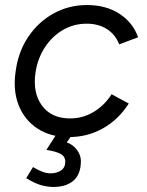

<svg xmlns="http://www.w3.org/2000/svg" viewBox="-20 -532 583 762"><path d="M254 12Q180 12 128.5 -22Q77 -56 54 -114.5Q31 -173 42 -248Q52 -326 92 -385.5Q132 -445 192.5 -478.5Q253 -512 325 -512Q401 -512 454.5 -477Q508 -442 528 -384L453 -356Q438 -395 404.5 -416.5Q371 -438 324 -438Q273 -438 230.5 -413.5Q188 -389 159 -345.5Q130 -302 121 -245Q109 -164 146.5 -113Q184 -62 258 -62Q309 -62 352 -88Q395 -114 423 -158L491 -121Q450 -57 388.5 -22.5Q327 12 254 12ZM192 210Q169 210 143.5 203Q118 196 84 175L111 131Q127 141 145.5 148.5Q164 156 180 156Q205 156 222 144.5Q239 133 239 110Q239 88 219 78Q199 68 164 63L209 -7L264 6L245 33Q270 42 285.5 63Q301 84 301 107Q301 159 272 184.5Q243 210 192 210Z"/></svg>

Font: Figtree
Style: Italic
Weight: 400
Italic angle: -9.5°
Foundry: Erik Kennedy
Version: Version 2.001; ttfautohint (v1.8.4.7-5d5b);gftools[0.9.27]